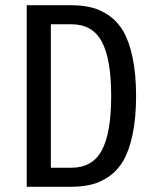

<svg xmlns="http://www.w3.org/2000/svg" viewBox="-20 -720 610 740"><path d="M83 0V-700H250.5Q296 -700 331.5 -691.5Q367 -683 400.5 -659.8Q434 -636.5 456 -598.2Q478 -560 491.2 -497.2Q504.5 -434.5 504.5 -350Q504.5 -265.5 491.2 -202.8Q478 -140 456 -101.8Q434 -63.5 400.5 -40.2Q367 -17 331.5 -8.5Q296 0 250.5 0ZM176 -73.5H255.5Q336 -73.5 372.2 -140.2Q408.5 -207 408.5 -350Q408.5 -493 372.2 -559.8Q336 -626.5 255.5 -626.5H176Z"/></svg>

Font: League Mono Narrow
Style: Regular
Weight: 400
Width: 3
Designer: Tyler Finck
Foundry: The League of Moveable Type / Tyler Finck
Version: Version 2.210